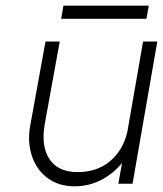

<svg xmlns="http://www.w3.org/2000/svg" viewBox="-20 -646 573 675"><path d="M203 -626H503L495 -580H195ZM137 -208Q124 -132 154 -86.5Q184 -41 253 -41Q321 -41 367 -79.5Q413 -118 428 -184L483 -500H533L446 0H396L409 -73Q378 -35 335 -13Q292 9 242 9Q187 9 148 -19.5Q109 -48 92.5 -96.5Q76 -145 86 -203L140 -500H190Z"/></svg>

Font: Overused Grotesk Light
Style: Italic
Weight: 300
Italic angle: -10°
Version: Version 0.003